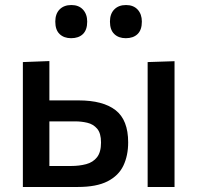

<svg xmlns="http://www.w3.org/2000/svg" viewBox="-20 -744 785 764"><path d="M71 0V-497L176.5 -501V-344.5H292.5Q390 -344.5 440 -305.5Q490 -266.5 490 -177.5Q490 -125 471 -85Q452 -45 408 -22.5Q364 0 290 0ZM176.5 -83.5H262Q295.5 -83.5 322.8 -90.8Q350 -98 366 -118.2Q382 -138.5 382 -177Q382 -214 366.5 -232Q351 -250 327.5 -255.5Q304 -261 280.5 -261H176.5ZM567.5 0V-497L674.5 -500.5V0ZM480.5 -592Q452 -592 434.8 -608.5Q417.5 -625 417.5 -658Q417.5 -689 434.8 -706.5Q452 -724 481.5 -724Q511 -724 527.8 -705.8Q544.5 -687.5 544.5 -658Q544.5 -625 527.5 -608.5Q510.5 -592 480.5 -592ZM263 -592Q234.5 -592 217.2 -608.5Q200 -625 200 -658Q200 -689 217.2 -706.5Q234.5 -724 264 -724Q293.5 -724 310.2 -705.8Q327 -687.5 327 -658Q327 -625 310 -608.5Q293 -592 263 -592Z"/></svg>

Font: Heraclito Medium
Style: Regular
Weight: 500
Designer: Kostas Bartsokas (font) & Cristiano Sobral (main changes)
Foundry: Kostas Bartsokas (font) & Cristiano Sobral (main changes)
Version: Version 1.00;July 8, 2020;FontCreator 13.0.0.2655 64-bit